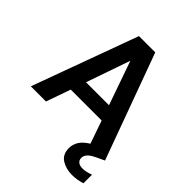

<svg xmlns="http://www.w3.org/2000/svg" viewBox="-246 -845 1200 1200"><g transform="rotate(45 353.5 -245.0)"><path d="M23 0 279 -700H423L679 0L626 25Q588 43 575 59.5Q562 76 562 93Q562 113 576 124Q590 135 614 135Q645 135 684 120V196Q665 202 642.5 206Q620 210 597 210Q543 210 503.5 185Q464 160 464 104Q464 73 480.5 45Q497 17 540 -10L487 -162H214L157 0ZM249 -262H452L350 -553Z"/></g></svg>

Font: DeepMind Sans
Style: Bold
Weight: 700
Designer: Jonny Pinhorn / Modifications: Colophon Foundry
Foundry: Colophon Foundry
Version: Version 1.002; ttfautohint (v1.8.2)